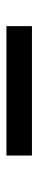

<svg xmlns="http://www.w3.org/2000/svg" viewBox="218 -599 119 595"><g transform="rotate(90 277.5 -301.5)"><path d="M61 -341V-262H462V-341Z"/></g></svg>

Font: Malmofest
Style: Regular
Weight: 400
Designer: Jonny Pinhorn (Poppins), Kolossal
Version: Version 1.004;Glyphs 3.1.2 (3151)